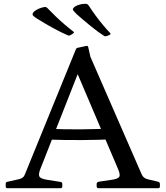

<svg xmlns="http://www.w3.org/2000/svg" viewBox="-20 -991 874 1011"><path d="M557 -807 544 -802Q535 -798 528 -802Q495 -823 456 -855Q417 -887 383 -917Q371 -929 366.5 -935Q362 -941 364.5 -945.5Q367 -950 374 -956Q385 -963 399.5 -967Q414 -971 432 -971Q442 -970 447 -962Q463 -937 482 -911Q501 -885 521.5 -860.5Q542 -836 560 -817Q565 -811 557 -807ZM365 -815 353 -807Q345 -802 337 -805Q302 -820 257.5 -844.5Q213 -869 175 -893Q161 -902 155.5 -907.5Q150 -913 151.5 -918Q153 -923 159 -930Q169 -938 182.5 -944.5Q196 -951 214 -954Q224 -955 230 -948Q250 -927 273.5 -904.5Q297 -882 321 -861.5Q345 -841 366 -825Q373 -820 365 -815ZM19 0Q10 0 10 -10V-23Q10 -33 20 -34L82 -48Q93 -51 100.5 -57Q108 -63 112 -75L379 -730Q382 -739 392 -740L434 -749Q443 -752 445 -741L456 -692L726 -73Q731 -62 738.5 -56Q746 -50 758 -47L813 -34Q822 -31 822 -22V-9Q822 0 812 0H498Q489 0 489 -10V-23Q489 -31 499 -34L573 -45Q603 -50 608.5 -61Q614 -72 602 -100L365 -657L425 -692L192 -100Q181 -71 188 -60.5Q195 -50 224 -45L299 -33Q308 -32 308 -22V-9Q308 0 298 0ZM233 -313Q322 -309 410 -310Q498 -311 586 -315V-258Q498 -254 410 -253.5Q322 -253 233 -256Z"/></svg>

Font: Hahmlet
Style: Regular
Weight: 400
Designer: Minjoo Ham & Mark Frömberg
Foundry: hypertype
Version: Version 1.002